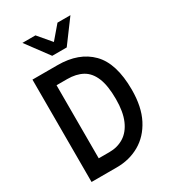

<svg xmlns="http://www.w3.org/2000/svg" viewBox="-226 -1067 1051 1181"><g transform="rotate(-30 300.0 -477.0)"><path d="M178.5 0 156 -104H254.5Q312.5 -104 357.2 -132Q402 -160 427.2 -218.2Q452.5 -276.5 452.5 -367Q452.5 -462.5 429.2 -518.5Q406 -574.5 361.8 -598.8Q317.5 -623 254 -623H152L178.5 -727H246Q396.5 -727 481.2 -641.2Q566 -555.5 566 -368Q566 -246.5 523.8 -164.8Q481.5 -83 409.5 -41.5Q337.5 0 247 0ZM67.5 0V-727H178.5V0ZM246 -793 127 -953.5H219.5L297.5 -861.5L376 -953.5H468L349 -793Z"/></g></svg>

Font: Spline Sans Mono Medium
Style: Regular
Weight: 500
Monospace: yes
Version: Version 1.004